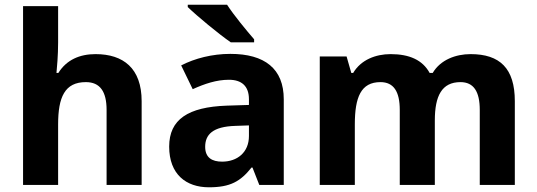

<svg xmlns="http://www.w3.org/2000/svg" viewBox="-20 -786 2283 816"><path d="M227 -605V-760H78V0H227V-257C227 -373 255 -437 345 -437C405 -437 433 -397 433 -319V0H582V-356C582 -496 504 -556 386 -556C319 -556 263 -532 228 -476H220C222 -496 227 -551 227 -605Z M945 -766H778V-756C816 -719 910 -641 961 -606H1060V-619C1028 -656 974 -721 945 -766ZM959 -557C882 -557 808 -538 750 -508L799 -407C850 -430 900 -447 953 -447C1006 -447 1038 -421 1038 -364V-340L943 -337C780 -331 699 -279 699 -163C699 -45 771 10 868 10C959 10 1002 -15 1049 -74H1053L1082 0H1186V-364C1186 -494 1105 -557 959 -557ZM980 -251 1038 -253V-208C1038 -138 988 -99 924 -99C881 -99 852 -116 852 -162C852 -214 884 -248 980 -251Z M1980 -556C1917 -556 1852 -532 1819 -476H1806C1776 -531 1720 -556 1640 -556C1577 -556 1514 -532 1481 -476H1473L1453 -546H1339V0H1488V-257C1488 -373 1514 -437 1597 -437C1653 -437 1679 -397 1679 -319V0H1828V-274C1828 -379 1858 -437 1937 -437C1993 -437 2019 -397 2019 -319V0H2168V-356C2168 -496 2104 -556 1980 -556Z"/></svg>

Font: Noto Sans Arabic UI
Style: Bold
Weight: 700
Designer: Monotype Design Team, Nadine Chahine and Nizar Qandah
Foundry: Monotype Imaging Inc.
Version: Version 2.010